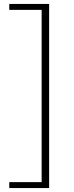

<svg xmlns="http://www.w3.org/2000/svg" viewBox="-20 -731 375 973"><path d="M229 222H191V-711H229ZM229 222H27V192H229ZM229 -681H27V-711H229Z"/></svg>

Font: Ysabeau SC ExtraLight
Style: Regular
Weight: 250
Designer: Christian Thalmann (Catharsis Fonts)
Version: Version 2.001;gftools[0.9.30]; featfreeze: smcp